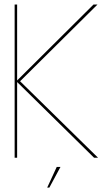

<svg xmlns="http://www.w3.org/2000/svg" viewBox="-20 -695 495 846"><path d="M44.5 0H55.5V-333.5L394.5 0H412L68.5 -337L409.5 -675H392L55.5 -340.5V-675H44.5ZM188 131.5H197.5L246.5 40.5H230Z"/></svg>

Font: Anybody Thin Thin
Style: Regular
Weight: 250
Version: Version 1.113;gftools[0.9.25]